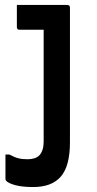

<svg xmlns="http://www.w3.org/2000/svg" viewBox="-20 -554 390 774"><path d="M251 -534Q262 -534 262 -523V20Q262 115 225.5 157.5Q189 200 114 200Q70 200 42 192.5Q14 185 5 175Q2 172 2 167V69H18Q38 80 54 84Q70 88 91 88Q123 88 139 72Q156 53 156 17V-434H59Q48 -434 48 -445V-534Z"/></svg>

Font: Recursive Sn Lnr St Med
Style: Regular
Weight: 500
Version: Version 1.085;hotconv 1.1.0;makeotfexe 2.6.0; ttfautohint (v